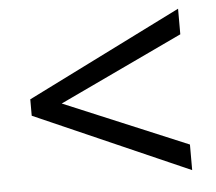

<svg xmlns="http://www.w3.org/2000/svg" viewBox="-42 -654 656 583"><g transform="rotate(-5 286.0 -362.0)"><path d="M521 -116V-194L144 -352L521 -530V-608L50 -373V-323Z"/></g></svg>

Font: Noto Sans Psalter Pahlavi
Style: Regular
Weight: 400
Designer: Monotype Design Team
Foundry: Monotype Imaging Inc.
Version: Version 2.002